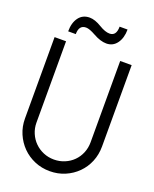

<svg xmlns="http://www.w3.org/2000/svg" viewBox="-164 -974 873 1089"><g transform="rotate(20 272.5 -429.0)"><path d="M108.1 -209.1Q108.1 -175.3 121 -145.2Q133.8 -115.2 156.1 -93.2Q178.3 -71.2 208.1 -58.6Q237.9 -46 272.2 -46Q306.1 -46 336.1 -58.6Q366.2 -71.2 388.1 -93.2Q410.1 -115.2 422.5 -145.2Q434.8 -175.3 434.8 -209.1V-700H504V-209.1Q504 -160.1 486.6 -117.7Q469.2 -75.3 437.6 -43.7Q406.1 -12.1 363.6 6.1Q321.2 24.2 272.2 24.2Q223.2 24.2 180.6 6.1Q137.9 -12.1 106.6 -43.7Q75.3 -75.3 57.1 -117.7Q38.9 -160.1 38.9 -209.1V-700H108.1ZM413.1 -881.8Q413.1 -830.8 389.6 -798.5Q366.2 -766.2 326.3 -766.2Q290.9 -766.2 247 -790.9Q209.1 -812.1 188.9 -812.1Q146 -812.1 146 -757.1H100Q100 -809.1 123.5 -840.7Q147 -872.2 188.9 -872.2Q221.2 -872.2 262.1 -847Q298 -825.3 324.2 -825.3Q365.2 -825.3 365.2 -881.8Z"/></g></svg>

Font: Myanmar KatKuu
Style: Regular
Weight: 400
Designer: Khon Soe Zaw Thu
Foundry: MPUA
Version: Version 1.00 September 13, 2016, initial release